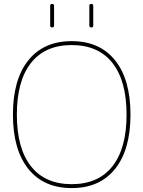

<svg xmlns="http://www.w3.org/2000/svg" viewBox="-20 -950 732 980"><path d="M554 -628.5Q482 -720 346 -720Q210 -720 138 -628.5Q66 -537 66 -365Q66 -193 138 -101.5Q210 -10 346 -10Q482 -10 554 -101.5Q626 -193 626 -365Q626 -537 554 -628.5ZM567.5 -88Q489 10 346 10Q203 10 124.5 -88Q46 -186 46 -365Q46 -544 124.5 -642Q203 -740 346 -740Q489 -740 567.5 -642Q646 -544 646 -365Q646 -186 567.5 -88ZM436 -820V-920Q436 -930 446 -930Q456 -930 456 -920V-820Q456 -810 446 -810Q436 -810 436 -820ZM236 -820V-920Q236 -930 246 -930Q256 -930 256 -920V-820Q256 -810 246 -810Q236 -810 236 -820Z"/></svg>

Font: Rounded Mplus 1c Thin
Style: Regular
Weight: 250
Version: Version 1.059.20150529